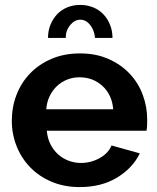

<svg xmlns="http://www.w3.org/2000/svg" viewBox="-20 -750 639 780"><path d="M306 -670Q283 -670 265 -648Q247 -626 247 -596H175Q175 -625 185 -649.5Q195 -674 212 -692Q229 -710 253 -720Q277 -730 306 -730Q334 -730 358.5 -720Q383 -710 400 -692Q417 -674 427 -649.5Q437 -625 437 -596H366Q363 -628 346 -649Q329 -670 306 -670ZM304 10Q241 10 190 -11.5Q139 -33 103 -70Q67 -107 47.5 -156Q28 -205 28 -259Q28 -315 47 -364.5Q66 -414 102 -451.5Q138 -489 189.5 -511Q241 -533 305 -533Q369 -533 419.5 -511Q470 -489 505.5 -452Q541 -415 559.5 -366Q578 -317 578 -264Q578 -251 577.5 -239Q577 -227 575 -219H170Q173 -188 185 -164Q197 -140 216 -123Q235 -106 259 -97Q283 -88 309 -88Q349 -88 384.5 -107.5Q420 -127 433 -159L548 -127Q519 -67 455.5 -28.5Q392 10 304 10ZM440 -306Q435 -365 396.5 -400.5Q358 -436 303 -436Q276 -436 252.5 -426.5Q229 -417 211 -400Q193 -383 181.5 -359Q170 -335 168 -306Z"/></svg>

Font: PTCRaleway
Style: Bold
Weight: 700
Designer: Matt McInerney, Pablo Impallari, Rodrigo Fuenzalida
Foundry: Matt McInerney, Pablo Impallari, Rodrigo Fuenzalida
Version: Version 3.000g; ttfautohint (v1.5) -l 8 -r 28 -G 28 -x 14 -D